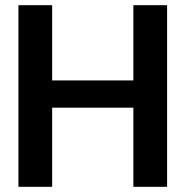

<svg xmlns="http://www.w3.org/2000/svg" viewBox="-20 -720 715 740"><path d="M494 0V-700H624V0ZM51 0V-700H181V0ZM164 -305V-410H516V-305Z"/></svg>

Font: Host Grotesk Light
Style: Bold
Weight: 700
Version: Version 1.003